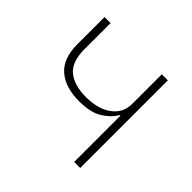

<svg xmlns="http://www.w3.org/2000/svg" viewBox="-131 -648 787 787"><g transform="rotate(45 262.5 -254.0)"><path d="M390 0V-268H386Q369 -237 331.5 -213.5Q294 -190 228 -190Q148 -190 103 -229Q58 -268 58 -351V-508H93V-356Q93 -284 130 -253Q167 -222 236 -222Q306 -222 348 -253Q390 -284 390 -337V-508H425V0Z"/></g></svg>

Font: IBM Plex Sans ExtraLight
Style: Regular
Weight: 250
Designer: Mike Abbink, Paul van der Laan, Pieter van Rosmalen
Foundry: Bold Monday
Version: Version 3.201